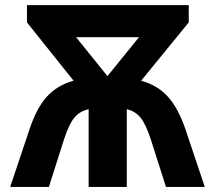

<svg xmlns="http://www.w3.org/2000/svg" viewBox="-20 -734 844 754"><path d="M401.9 -435.1 525.9 -587.9H278.8ZM85.9 -713.9H721.2V-646L534.2 -417Q600.1 -398.9 641.1 -352.3Q682.1 -305.7 710 -221.2L784.2 0H631.8L571.8 -188Q551.8 -248.5 531.2 -272.9Q510.7 -297.4 478 -305.2V0H328.1V-305.2Q293.5 -297.4 272.5 -272.7Q251.5 -248 231.9 -188L171.9 0H20L94.2 -221.2Q122.6 -308.6 163.6 -354Q204.6 -399.4 269 -417L85.9 -646Z"/></svg>

Font: OpenSans-Bold
Style: Bold
Weight: 700
Foundry: Ascender Corporation
Version: Version 1.10